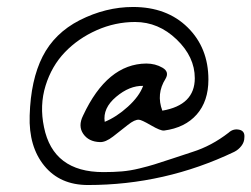

<svg xmlns="http://www.w3.org/2000/svg" viewBox="-20 -582 720 550"><path d="M367 -519Q310 -519 257 -495.5Q204 -472 166 -432.5Q128 -393 110.5 -336.5Q93 -280 106 -218Q132 -89 276 -89Q305 -89 329 -91Q353 -93 379.5 -99.5Q406 -106 422 -111Q438 -116 474.5 -128Q511 -140 532 -147Q586 -164 635 -202Q648 -214 665 -210.5Q682 -207 680 -188Q680 -175 671.5 -164Q663 -153 651 -147Q452 -52 232 -52Q152 -52 107 -107Q62 -162 65 -251Q68 -353 102 -420Q136 -487 208 -524Q283 -562 361 -562Q458 -562 517.5 -503.5Q577 -445 577 -354Q577 -292 543.5 -254Q510 -216 450 -208Q440 -207 412.5 -223Q385 -239 378 -239Q366 -240 346 -224Q326 -208 304 -191Q282 -174 266 -175Q234 -176 218.5 -198.5Q203 -221 218 -251Q287 -399 399 -400Q425 -400 445.5 -388Q466 -376 454 -356Q427 -313 445 -265Q538 -281 538 -358Q538 -419 486 -469Q434 -519 367 -519ZM280 -233Q314 -247 346.5 -276.5Q379 -306 390 -336Q351 -337 312.5 -304.5Q274 -272 280 -233Z"/></svg>

Font: Long Cang
Style: Regular
Weight: 400
Designer: ZhongQi
Foundry: ZhongQi
Version: Version 2.001